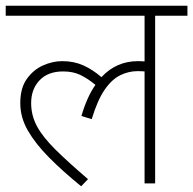

<svg xmlns="http://www.w3.org/2000/svg" viewBox="-20 -642 676 672"><path d="M0 -587V-622H636V-587H523V0H486V-392Q476 -393 461 -393Q430 -393 400.5 -378.5Q371 -364 346 -327.5Q321 -291 301 -225L265 -236Q284 -302 314 -345Q286 -368 260.5 -380Q235 -392 201 -392Q148 -392 118.5 -361Q89 -330 89 -281Q89 -238 109.5 -200Q130 -162 174 -118.5Q218 -75 288 -15L264 10Q199 -43 151.5 -91Q104 -139 77.5 -185Q51 -231 51 -281Q51 -334 74 -366Q97 -398 130.5 -413Q164 -428 198 -428Q239 -428 272 -413Q305 -398 335 -372Q387 -428 463 -428Q475 -428 486 -427V-587Z"/></svg>

Font: Noto Sans Devanagari ExtraLight
Style: Regular
Weight: 200
Designer: Jelle Bosma - Monotype Design Team
Foundry: Monotype Imaging Inc.
Version: Version 2.004; ttfautohint (v1.8.4.7-5d5b)